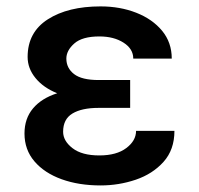

<svg xmlns="http://www.w3.org/2000/svg" viewBox="-20 -558 610 588"><path d="M282 -312.9H378.6V-227.6H282Q230.5 -227.6 201.9 -210.4Q173.3 -193.2 173.3 -154.5Q173.3 -126.4 202.1 -104.2Q230.8 -82 284.1 -82Q337 -82 366.8 -104.6Q396.7 -127.1 396.7 -157.3H514.2Q514.2 -99.4 480.8 -62.3Q447.4 -25.2 395.6 -7.6Q343.8 9.9 288 9.9Q221.2 9.9 168.7 -9.1Q116.1 -28.1 85.6 -63.7Q55 -99.4 55 -149.1Q55 -195 81.1 -226Q107.2 -257.1 155.2 -272.4Q112.9 -289.4 88.8 -318.9Q64.6 -348.4 64.6 -383.5Q64.6 -459.2 126.4 -498.8Q188.2 -538.4 288 -538.4Q347.7 -538.4 397.2 -519Q446.7 -499.6 476.4 -463.8Q506 -427.9 506 -378.6H388.1Q388.1 -408.4 358.3 -427.4Q328.5 -446.4 284.4 -446.4Q231.9 -446.4 207.6 -424.9Q183.2 -403.4 183.2 -378.6Q183.2 -349.4 206.9 -331.1Q230.5 -312.9 282 -312.9Z"/></svg>

Font: Interface Medium
Style: Regular
Weight: 500
Designer: Rasmus Andersson
Foundry: rsms
Version: Version 1.8